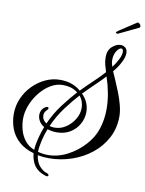

<svg xmlns="http://www.w3.org/2000/svg" viewBox="-113 -863 815 1079"><g transform="rotate(10 294.5 -324.0)"><path d="M222 144Q179 130 159 102Q139 74 135 31Q82 16 49 -14.5Q16 -45 1.5 -84.5Q-13 -124 -13 -167Q-13 -215 5.5 -257Q24 -299 56 -331.5Q88 -364 128 -382.5Q168 -401 211 -401Q250 -401 280 -389.5Q310 -378 329 -360Q363 -395 396 -426Q429 -457 457 -488Q451 -506 445.5 -527Q440 -548 440 -571Q440 -611 464 -632Q488 -653 511 -653Q528 -653 539.5 -643Q551 -633 551 -612Q551 -591 537 -563Q521 -530 495 -500Q503 -482 516 -452.5Q529 -423 542.5 -388.5Q556 -354 565 -319.5Q574 -285 574 -256Q574 -188 544.5 -132.5Q515 -77 465 -37.5Q415 2 352.5 23Q290 44 225 44Q192 44 160 38Q166 78 185.5 99.5Q205 121 224 127Q239 131 239 139Q239 149 222 144ZM487 -524Q505 -548 518 -574Q525 -588 527.5 -598.5Q530 -609 530 -616Q530 -634 518 -634Q508 -634 496 -618Q479 -595 479 -563Q479 -543 487 -524ZM215 27Q272 27 326 -1Q380 -29 421 -74Q462 -119 478 -169Q496 -223 496 -284Q496 -328 487.5 -374Q479 -420 464 -465Q438 -437 407.5 -408Q377 -379 345 -346Q367 -324 377 -299Q387 -274 387 -248Q387 -212 369 -179.5Q351 -147 318.5 -127Q286 -107 242 -107Q229 -107 216 -109Q203 -111 189 -115Q177 -87 168 -49Q159 -11 158 19Q172 23 186.5 25Q201 27 215 27ZM135 12Q137 -21 146.5 -57Q156 -93 168 -124Q149 -135 139 -152Q129 -169 129 -186Q129 -219 156 -235Q161 -238 166 -238Q174 -238 174 -232Q174 -227 167 -220Q152 -207 152 -188Q152 -162 177 -146Q203 -205 241.5 -256.5Q280 -308 317 -348Q296 -364 274.5 -369.5Q253 -375 232 -375Q196 -375 163.5 -356Q131 -337 105 -306Q79 -275 63 -238.5Q47 -202 44 -168Q44 -164 43.5 -159.5Q43 -155 43 -150Q43 -118 52 -85.5Q61 -53 81.5 -27Q102 -1 135 12ZM226 -131Q260 -131 289.5 -150.5Q319 -170 338 -201Q357 -232 357 -266Q357 -283 351.5 -300Q346 -317 333 -333Q297 -294 260 -244Q223 -194 197 -135Q209 -131 226 -131ZM482 -712Q478 -712 475 -714.5Q472 -717 473 -719Q473 -722 476 -722Q482 -727 488 -731.5Q494 -736 501 -740L582 -793Q583 -794 585 -794Q591 -794 597.5 -786.5Q604 -779 602 -772Q602 -769 599 -767L486 -713Z"/></g></svg>

Font: Gwendolyn
Style: Bold
Weight: 700
Designer: Robert E. Leuschke
Foundry: Robert E. Leuschke
Version: Version 1.010; ttfautohint (v1.8.3)